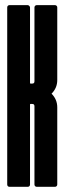

<svg xmlns="http://www.w3.org/2000/svg" viewBox="-20 -720 249 740"><path d="M7.8 -691.4Q7.8 -695.3 10.3 -697.8Q12.7 -700.2 16.6 -700.2H86.9Q89.8 -700.2 92.8 -697.3Q95.7 -694.3 95.7 -691.4V-400.4Q95.7 -397.9 97.7 -397.9H104.5Q112.8 -397.9 112.8 -406.7V-691.4Q112.8 -695.3 115.5 -697.8Q118.2 -700.2 121.6 -700.2H191.9Q195.3 -700.2 198 -697.8Q200.7 -695.3 200.7 -691.4V-411.6Q200.7 -380.9 178.7 -358.9Q200.7 -336.9 200.7 -306.2V-8.8Q200.7 -4.9 198 -2.4Q195.3 0 191.9 0H121.6Q118.2 0 115.5 -2.4Q112.8 -4.9 112.8 -8.8V-310.5Q112.8 -319.3 104.5 -319.3H97.7Q95.7 -319.3 95.7 -317.4V-8.8Q95.7 -4.9 93.3 -2.4Q90.8 0 86.9 0H16.6Q12.7 0 10.3 -2.4Q7.8 -4.9 7.8 -8.8Z"/></svg>

Font: Silence Rounded
Style: Regular
Weight: 400
Designer: Lilo Joris
Foundry: Lilo Joris
Version: Version 1.019;Fontself Maker 3.5.7